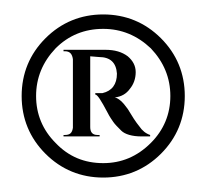

<svg xmlns="http://www.w3.org/2000/svg" viewBox="-20 -721 285 266"><path d="M43 -668C21 -646 10 -619 10 -588C10 -557 21 -530 43 -508C65 -486 92 -475 123 -475C154 -475 181 -486 203 -508C225 -530 236 -557 236 -588C236 -619 225 -646 203 -668C181 -690 154 -701 123 -701C92 -701 65 -690 43 -668ZM57 -523C39 -541 30 -563 30 -588C30 -613 39 -635 57 -654C75 -672 97 -681 123 -681C148 -681 170 -672 189 -654C207 -635 216 -613 216 -588C216 -563 207 -541 189 -523C170 -504 148 -495 123 -495C97 -495 75 -504 57 -523ZM126 -652C126 -652 105 -652 105 -652C105 -652 68 -652 68 -652C68 -652 68 -650 68 -650C68 -650 70 -650 70 -650C70 -650 70 -650 70 -650C77 -650 80 -646 81 -639C81 -639 81 -544 81 -544C81 -544 81 -544 81 -544C80 -537 77 -534 70 -534C70 -534 68 -534 68 -534C68 -534 68 -532 68 -532C68 -532 118 -532 118 -532C118 -532 118 -534 118 -534C118 -534 115 -534 115 -534C115 -534 115 -534 115 -534C108 -534 105 -538 105 -545C105 -545 105 -643 105 -643C105 -643 117 -642 117 -642C117 -642 117 -642 117 -642C117 -642 117 -642 117 -642C117 -642 117 -642 117 -642C133 -642 141 -634 142 -619C142 -604 135 -595 122 -592C122 -592 112 -592 112 -592C112 -592 112 -590 112 -590C112 -590 112 -590 112 -590C115 -590 120 -582 129 -565C129 -565 129 -565 129 -565C132 -559 135 -555 137 -552C139 -549 143 -545 148 -540C153 -535 163 -532 176 -532C176 -532 188 -532 188 -532C188 -532 188 -534 188 -534C188 -534 188 -534 188 -534C182 -536 177 -540 173 -546C168 -552 163 -560 157 -570C150 -580 144 -585 139 -586C139 -586 139 -586 139 -586C148 -587 155 -591 160 -598C165 -604 168 -612 168 -621C168 -630 164 -637 157 -643C149 -649 139 -652 126 -652Z"/></svg>

Font: Cinzel Utterance
Style: Regular
Weight: 500
Designer: Natanael Gama
Foundry: ""
Version: ""